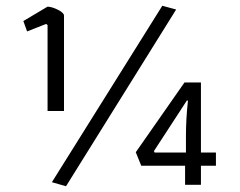

<svg xmlns="http://www.w3.org/2000/svg" viewBox="-20 -641 832 666"><path d="M160 -9 543 -621 591 -608 209 5ZM145 -554 140 -558 74 -532 61 -568 145 -618Q162 -617 182 -606.5Q202 -596 202 -587V-256H145ZM622 -66H470L451 -113L620 -355H677V-112H729V-66H677V0H622ZM625 -112V-170Q625 -228 632 -292H628L514 -117L516 -112Z"/></svg>

Font: Athiti
Style: Regular
Weight: 400
Designer: CadsonDemak Team
Foundry: CadsonDemak
Version: Version 1.032